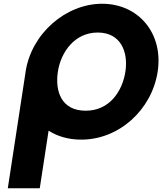

<svg xmlns="http://www.w3.org/2000/svg" viewBox="-20 -747 869 1027"><path d="M117 -363.9C116.4 -359.8 115.8 -355.7 115.3 -351.7L21.7 260H192.7L239.9 -48.1C287.3 -17.5 346.4 -0.1 414.9 -0.1C616.4 -0.1 792 -159.1 823.4 -363.9C854.7 -568.8 720.8 -726.9 526.2 -726.9C333.2 -726.9 148.4 -568.8 117 -363.9ZM289.6 -363.9C305.6 -468.5 379.4 -573 502.6 -573C626.7 -573 666.8 -468.5 650.8 -363.9C634.8 -259.4 566.1 -154.8 438.6 -154.8C307.7 -154.8 273.6 -259.4 289.6 -363.9Z"/></svg>

Font: Sztylet
Style: BdObl
Weight: 700
Foundry: Cannot Into Space Fonts, PlusOne Fonts
Version: Version 0.12